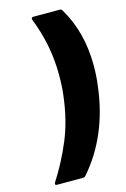

<svg xmlns="http://www.w3.org/2000/svg" viewBox="-127 -816 632 962"><g transform="rotate(-15 188.5 -335.0)"><path d="M297 -750Q377 -618 377 -442Q377 -388 370 -336Q340 -88 194 80Q188 87 179 87H45Q38 87 36 83Q34 79 38 73Q94 -14 135 -112Q176 -210 191 -335Q197 -381 197 -443Q197 -597 139 -743Q138 -745 138 -748Q138 -757 148 -757H284Q293 -757 297 -750Z"/></g></svg>

Font: Barlow Semi Condensed ExtraBold
Style: Italic
Weight: 800
Width: 4
Italic angle: -7°
Designer: Jeremy Tribby
Foundry: Tribby Type
Version: Version 1.408